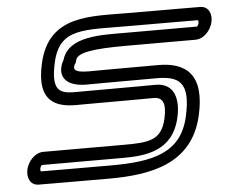

<svg xmlns="http://www.w3.org/2000/svg" viewBox="-48 -659 886 739"><g transform="rotate(-5 395.5 -289.5)"><path d="M750.6 -602.4C750.6 -602.4 642.3 -603.1 480.7 -603.1C330.1 -603.1 168.1 -624.4 125.6 -440.6C90 -286.5 172.9 -267.9 244.1 -267.9C253.9 -267.9 263.5 -268.1 272.4 -268.1C434 -268.1 542.7 -268.9 542.7 -268.9C576.9 -268.9 590.2 -245 576.4 -185.2C557.5 -103.6 508.3 -99.4 410.9 -99.4C398.2 -99.4 385 -99.5 371.5 -99.5C260 -99.5 101.5 -99.5 101.5 -99.5C67.1 -99.5 40.9 -66.6 34.2 -37.5C27.4 -8.4 38.5 24.6 72.7 24.6C72.7 24.6 181 25.3 342.7 25.3C502.3 25.3 666.5 -1.7 708.9 -185.2C745.3 -342.9 677.5 -393.7 571.4 -393.7C409.8 -393.7 301.1 -392.9 301.1 -392.9C237.7 -392.9 247.1 -412.3 248.5 -418C251.3 -429.4 253.6 -421.2 258.1 -440.6C264.5 -468.5 326.5 -478.3 451.9 -478.3C563.4 -478.3 721.9 -478.3 721.9 -478.3C756.3 -478.3 782.5 -511.2 789.2 -540.3C796 -569.4 784.9 -602.4 750.6 -602.4ZM738 -552.4C739 -551.2 740.8 -547 739.2 -540.3C737.6 -533.4 733.6 -529.1 732.4 -528.3C718.3 -528.3 569.6 -528.3 463.5 -528.3C365.9 -528.3 236 -536.5 209.2 -444.8C205.9 -438.9 201.3 -430 198.5 -418C189.7 -380.8 211 -342.9 289.8 -342.9C289.9 -342.9 398.4 -343.7 559.8 -343.7C644.8 -343.7 689.9 -319.7 658.9 -185.2C627.3 -48.4 517.5 -24.7 354.2 -24.7C201.2 -24.7 95.8 -25.4 85.4 -25.4C84.4 -26.5 82.6 -30.8 84.2 -37.5C85.7 -44.4 89.8 -48.7 91 -49.5C105.1 -49.5 253.8 -49.5 359.9 -49.5C373.2 -49.5 386.4 -49.4 399.4 -49.4C490.6 -49.4 596.9 -57.6 626.4 -185.2C642.1 -253.2 628.8 -318.9 554 -318.9C553.9 -318.9 445.4 -318.1 283.9 -318.1C274.3 -318.1 264.8 -318 255.6 -317.9C194.7 -317.9 147 -316.6 175.6 -440.6C205.3 -569 296.8 -553.1 469.2 -553.1C622.2 -553.1 727.6 -552.4 738 -552.4Z"/></g></svg>

Font: Hi.
Style: Regular
Weight: 400
Designer: Mew Too, Robert Jablonski
Foundry: Cannot Into Space Fonts
Version: Version 1.996